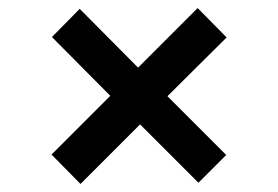

<svg xmlns="http://www.w3.org/2000/svg" viewBox="-20 -589 690 477"><path d="M180 -132 108 -205 254 -351 109 -497 178 -567 323 -421 471 -569 543 -496 396 -350 542 -204 473 -135 328 -280Z"/></svg>

Font: REM Medium Medium
Style: Regular
Weight: 500
Version: Version 1.005;gftools[0.9.28]